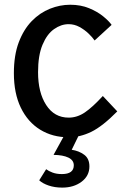

<svg xmlns="http://www.w3.org/2000/svg" viewBox="-20 -582 551 830"><path d="M277 11.5Q207 11.5 153.5 -21.5Q100 -54.5 70 -116.5Q40 -178.5 40 -265.5Q40 -343 61 -398.8Q82 -454.5 117.2 -490.8Q152.5 -527 195.8 -544.2Q239 -561.5 283.5 -561.5Q329 -561.5 365.2 -546.5Q401.5 -531.5 426.2 -511.2Q451 -491 462.5 -474.5L389 -407Q379.5 -421 362.5 -437.2Q345.5 -453.5 323.5 -465.5Q301.5 -477.5 276.5 -477.5Q244 -477.5 213.5 -456Q183 -434.5 163.8 -388.5Q144.5 -342.5 144.5 -270Q144.5 -182 179.8 -127.8Q215 -73.5 277 -73.5Q313.5 -73.5 346.8 -96Q380 -118.5 424.5 -167L487 -100.5Q423.5 -36 374.8 -12.2Q326 11.5 277 11.5ZM249 229Q216.5 229 190.2 220Q164 211 149.5 197.5L179.5 149.5Q190 157.5 207.2 164Q224.5 170.5 247.5 170.5Q299 170.5 299 132.5Q299 110.5 275.5 99.2Q252 88 211.5 87.5L259.5 0H322L290 65.5Q321 70 343.8 86.8Q366.5 103.5 366.5 137.5Q366.5 178 332.8 203.5Q299 229 249 229Z"/></svg>

Font: Junction Medium
Style: Regular
Weight: 500
Designer: Caroline Hadilaksono
Foundry: Caroline Hadilaksono, Tyler Finck, The League of Moveable Type
Version: Version 2.000; ttfautohint (v1.8.3)